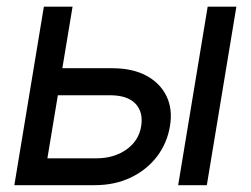

<svg xmlns="http://www.w3.org/2000/svg" viewBox="-20 -542 734 562"><path d="M151.4 -342.3H308.6Q367.7 -342.3 408.2 -320.6Q448.7 -298.8 467.3 -260.7Q485.8 -222.7 477.5 -172.9Q469.2 -122.6 439.2 -83.5Q409.2 -44.4 362.5 -22.2Q315.9 0 257.3 0H22L108.4 -522.5H192.4L118.7 -78.6H261.7Q313.5 -78.6 349.9 -104.2Q386.2 -129.9 393.1 -171.9Q399.9 -213.9 376.5 -238.5Q353 -263.2 301.8 -263.2H138.2ZM501.5 0 587.9 -522.5H671.9L585.4 0Z"/></svg>

Font: Inter 28pt
Style: Italic
Weight: 400
Italic angle: -9.3988°
Designer: Rasmus Andersson
Foundry: rsms
Version: Version 4.001;git-66647c0bb